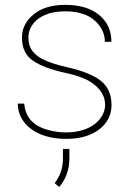

<svg xmlns="http://www.w3.org/2000/svg" viewBox="-20 -558 538 785"><path d="M409.7 -129.4C409.7 -74.2 355 -16.6 250.5 -16.6C225.1 -16.6 199.7 -20 174.3 -27.3C123 -41 83.5 -73.7 79.1 -134.3H52.7C52.7 -57.1 122.6 9.8 250.5 9.8C307.6 9.8 352.5 -3.4 386.2 -29.3C419.4 -55.2 436 -88.4 436 -128.9C436 -170.4 421.9 -203.1 393.6 -226.6C365.2 -249.5 319.3 -268.6 256.3 -282.7C210.9 -293 176.8 -304.2 153.8 -316.4C107.9 -340.3 96.2 -370.1 96.2 -405.8C96.2 -455.1 140.1 -511.7 246.6 -511.7C298.8 -511.7 339.4 -499 367.2 -474.1C395 -449.2 408.7 -419.9 408.7 -387.2H435.5C435.5 -432.1 418.9 -468.8 385.7 -496.6C352.1 -524.4 305.7 -538.1 246.6 -538.1C191.4 -538.1 148.4 -524.9 117.2 -499C85.4 -473.1 69.8 -441.4 69.8 -404.8C69.8 -361.3 85 -329.6 115.2 -309.6C145 -289.1 189.5 -272.5 248.5 -259.8C292 -250.5 325.7 -238.3 348.6 -224.1C395 -195.3 409.7 -161.1 409.7 -129.4ZM237.3 50.8V89.4C237.3 131.8 226.6 158.2 203.6 190.9L221.7 206.5C246.6 178.7 263.7 139.6 263.7 88.4V50.8Z"/></svg>

Font: Vazirmatn Thin
Style: Regular
Weight: 100
Designer: Saber Rastikerdar
Foundry: Saber Rastikerdar
Version: Version 33.003